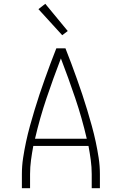

<svg xmlns="http://www.w3.org/2000/svg" viewBox="-20 -989 640 1009"><path d="M95 0V-74Q95 -117 101.5 -159.5Q108 -202 117 -244Q126 -286 137.5 -327.5Q149 -369 161.5 -410.5Q174 -452 187.5 -492.5Q201 -533 215.5 -573.5Q230 -614 245 -654.5Q260 -695 276 -735H324Q340 -695 355 -654.5Q370 -614 384.5 -573.5Q399 -533 412.5 -492.5Q426 -452 438.5 -410.5Q451 -369 462.5 -327.5Q474 -286 483 -244Q492 -202 498.5 -159.5Q505 -117 505 -74V0H462V-74Q462 -111 457 -148Q452 -185 445 -222H155Q148 -185 143 -148Q138 -111 138 -74V0ZM436 -260Q411 -368 375.5 -473Q340 -578 300 -682Q260 -578 224.5 -473Q189 -368 164 -260ZM307 -804 182 -941 218 -969 336 -826Z"/></svg>

Font: Zed Sans Extralight Extended
Style: Regular
Weight: 200
Width: 7
Designer: Belleve Invis
Foundry: Belleve Invis
Version: Version 1.0.0; ttfautohint (v1.8.4)